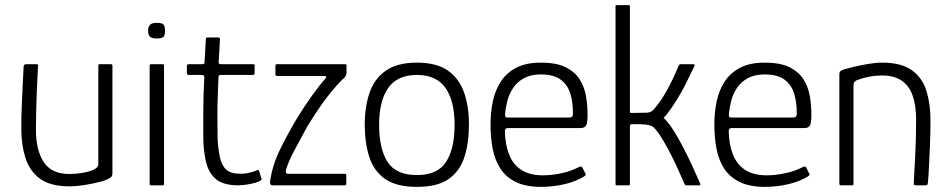

<svg xmlns="http://www.w3.org/2000/svg" viewBox="-20 -722 3708 748"><path d="M251 4Q176 4 135.5 -26Q95 -56 79 -107Q63 -158 63 -220Q63 -268 65 -315.5Q67 -363 69 -402Q71 -441 72 -462Q73 -469 76 -470.5Q79 -472 86 -472H118Q125 -472 127 -471Q129 -470 128 -462Q128 -455 126.5 -430Q125 -405 123.5 -369.5Q122 -334 121 -293.5Q120 -253 120 -216Q120 -137 150.5 -90.5Q181 -44 251 -44Q259 -44 277.5 -45.5Q296 -47 316 -51.5Q336 -56 349.5 -63.5Q363 -71 363 -82V-465Q363 -468 364 -470Q365 -472 367 -472H412Q414 -472 416 -471Q418 -470 418 -466V-48Q418 -36 412 -31Q406 -26 388 -19Q380 -16 357 -10.5Q334 -5 305 -0.5Q276 4 251 4Z M623 -603Q623 -587 617.5 -579.5Q612 -572 591 -572Q571 -572 564 -579.5Q557 -587 557 -603Q557 -617 564 -625Q571 -633 591 -633Q613 -633 618 -625Q623 -617 623 -603ZM619 -6Q619 0 614 0H569Q563 0 563 -6V-466Q563 -472 569 -472H614Q619 -472 619 -466Z M909 0Q848 0 819 -26Q790 -52 781 -99Q772 -142 772 -189Q772 -236 772 -286Q772 -321 773 -354Q774 -387 776 -421Q776 -430 767 -430H714Q712 -430 710 -432Q708 -434 708 -437V-465Q708 -468 710 -470Q712 -472 715 -472H768Q773 -472 775 -474Q777 -476 777 -482L782 -570Q782 -576 787 -576H830Q833 -576 835 -574.5Q837 -573 837 -570L832 -483Q831 -477 833 -474.5Q835 -472 840 -472H966Q970 -472 971 -470.5Q972 -469 972 -465V-437Q972 -435 970.5 -432.5Q969 -430 965 -430H839Q836 -430 833.5 -428Q831 -426 831 -420Q830 -386 828.5 -351Q827 -316 827 -280Q827 -239 827.5 -194.5Q828 -150 837 -108Q844 -77 861.5 -61Q879 -45 919 -45Q934 -45 949 -48.5Q964 -52 978 -57Q984 -61 986 -60Q988 -59 990 -54L998 -28Q1001 -24 998 -21Q995 -18 987 -14Q976 -10 960.5 -6.5Q945 -3 930.5 -1.5Q916 0 909 0Z M1032 -13Q1040 -76 1070.5 -138.5Q1101 -201 1140 -266Q1168 -311 1195.5 -349.5Q1223 -388 1247 -415Q1251 -420 1251 -422.5Q1251 -425 1245 -426H1059Q1057 -426 1055 -427.5Q1053 -429 1053 -432V-465Q1053 -470 1055 -471Q1057 -472 1060 -472H1323Q1329 -472 1329.5 -470.5Q1330 -469 1330 -463V-437Q1330 -433 1326 -425.5Q1322 -418 1316 -414Q1293 -392 1267.5 -360.5Q1242 -329 1219 -294.5Q1196 -260 1177 -229Q1149 -178 1126 -134.5Q1103 -91 1094 -60Q1093 -56 1094 -50.5Q1095 -45 1102 -45H1323Q1326 -45 1327.5 -44Q1329 -43 1329 -39V-6Q1329 -2 1327 -1Q1325 0 1321 0H1041Q1037 0 1034.5 -2.5Q1032 -5 1032 -13Z M1604 6Q1524 6 1480 -25Q1436 -56 1418.5 -111Q1401 -166 1401 -237Q1401 -307 1420 -361.5Q1439 -416 1483.5 -447Q1528 -478 1604 -478Q1681 -478 1725 -447Q1769 -416 1788 -361.5Q1807 -307 1807 -237Q1807 -166 1789.5 -111Q1772 -56 1728.5 -25Q1685 6 1604 6ZM1604 -40Q1685 -40 1718 -91.5Q1751 -143 1751 -236Q1751 -329 1715.5 -379.5Q1680 -430 1604 -430Q1528 -430 1492.5 -379.5Q1457 -329 1457 -236Q1457 -142 1490 -91Q1523 -40 1604 -40Z M1891 -237Q1891 -284 1900 -327Q1909 -370 1931 -404Q1953 -438 1991 -458Q2029 -478 2087 -478Q2148 -478 2184 -460Q2220 -442 2238.5 -412.5Q2257 -383 2263 -347Q2269 -311 2269 -275Q2269 -239 2262 -231Q2255 -223 2242 -223H1957Q1955 -223 1951 -221Q1947 -219 1947 -210Q1948 -160 1963 -121Q1978 -82 2010.5 -60.5Q2043 -39 2095 -39Q2129 -39 2166.5 -47Q2204 -55 2231 -69Q2238 -73 2242.5 -73.5Q2247 -74 2250 -67L2260 -47Q2263 -43 2261.5 -40.5Q2260 -38 2256 -35Q2224 -15 2179.5 -4.5Q2135 6 2088 6Q2028 6 1989.5 -13Q1951 -32 1929.5 -65Q1908 -98 1899.5 -142Q1891 -186 1891 -237ZM2212 -284Q2212 -322 2202.5 -355.5Q2193 -389 2166 -410.5Q2139 -432 2086 -432Q2048 -432 2021.5 -417.5Q1995 -403 1979.5 -380Q1964 -357 1957 -330.5Q1950 -304 1948 -280Q1947 -271 1948.5 -267.5Q1950 -264 1959 -264H2194Q2204 -264 2208.5 -267.5Q2213 -271 2212 -284Z M2378 -4V-698Q2378 -702 2382 -702H2430Q2434 -702 2434 -698V-289Q2434 -287 2434.5 -284.5Q2435 -282 2439 -282Q2455 -282 2471 -282.5Q2487 -283 2502 -283Q2512 -285 2516.5 -287Q2521 -289 2528 -297Q2549 -321 2566.5 -350Q2584 -379 2598.5 -409Q2613 -439 2623 -464Q2626 -470 2628 -471Q2630 -472 2636 -472H2680Q2684 -472 2685.5 -470Q2687 -468 2685 -464Q2684 -463 2675.5 -444.5Q2667 -426 2652.5 -397Q2638 -368 2618.5 -336Q2599 -304 2578 -277Q2574 -273 2571 -269.5Q2568 -266 2565 -262Q2567 -261 2569.5 -259Q2572 -257 2573 -255Q2590 -237 2608 -207.5Q2626 -178 2643.5 -144Q2661 -110 2675 -80Q2689 -50 2697.5 -30Q2706 -10 2707 -8Q2711 0 2704 0Q2701 0 2694 0Q2687 0 2679 0Q2671 0 2664.5 0Q2658 0 2655 0Q2651 0 2650 -0.5Q2649 -1 2646 -7Q2646 -7 2639 -23Q2632 -39 2620.5 -64.5Q2609 -90 2594.5 -118.5Q2580 -147 2564.5 -173.5Q2549 -200 2534 -218Q2528 -226 2519.5 -230.5Q2511 -235 2492.5 -237Q2474 -239 2439 -238Q2434 -237 2434 -229V-4Q2434 0 2430 0H2382Q2378 0 2378 -4Z M2763 -237Q2763 -284 2772 -327Q2781 -370 2803 -404Q2825 -438 2863 -458Q2901 -478 2959 -478Q3020 -478 3056 -460Q3092 -442 3110.5 -412.5Q3129 -383 3135 -347Q3141 -311 3141 -275Q3141 -239 3134 -231Q3127 -223 3114 -223H2829Q2827 -223 2823 -221Q2819 -219 2819 -210Q2820 -160 2835 -121Q2850 -82 2882.5 -60.5Q2915 -39 2967 -39Q3001 -39 3038.5 -47Q3076 -55 3103 -69Q3110 -73 3114.5 -73.5Q3119 -74 3122 -67L3132 -47Q3135 -43 3133.5 -40.5Q3132 -38 3128 -35Q3096 -15 3051.5 -4.5Q3007 6 2960 6Q2900 6 2861.5 -13Q2823 -32 2801.5 -65Q2780 -98 2771.5 -142Q2763 -186 2763 -237ZM3084 -284Q3084 -322 3074.5 -355.5Q3065 -389 3038 -410.5Q3011 -432 2958 -432Q2920 -432 2893.5 -417.5Q2867 -403 2851.5 -380Q2836 -357 2829 -330.5Q2822 -304 2820 -280Q2819 -271 2820.5 -267.5Q2822 -264 2831 -264H3066Q3076 -264 3080.5 -267.5Q3085 -271 3084 -284Z M3257 0Q3250 0 3250 -6Q3250 -113 3250 -220Q3250 -327 3250 -434Q3250 -440 3253.5 -444Q3257 -448 3269 -452Q3283 -456 3308 -462Q3333 -468 3362.5 -473Q3392 -478 3417 -478Q3492 -478 3533 -448Q3574 -418 3589.5 -367Q3605 -316 3605 -253Q3605 -205 3603 -157Q3601 -109 3599 -70Q3597 -31 3595 -10Q3594 -3 3592 -1.5Q3590 0 3583 0H3550Q3543 0 3541 -2Q3539 -4 3540 -10Q3540 -17 3541.5 -42.5Q3543 -68 3545 -104Q3547 -140 3548 -180Q3549 -220 3549 -256Q3549 -311 3535.5 -349.5Q3522 -388 3492.5 -408Q3463 -428 3416 -428Q3392 -428 3367.5 -423.5Q3343 -419 3323 -411Q3317 -410 3311 -405Q3305 -400 3305 -388Q3305 -328 3305 -264Q3305 -200 3305 -135.5Q3305 -71 3305 -6Q3305 0 3300 0Z"/></svg>

Font: Glory Thin Light
Style: Regular
Weight: 300
Version: Version 1.011